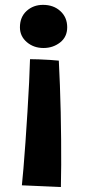

<svg xmlns="http://www.w3.org/2000/svg" viewBox="-20 -566 394 790"><path d="M103.5 -322.5Q116.5 -322.5 139.2 -321.8Q162 -321 185.2 -319.5Q208.5 -318 222 -316.5Q224.5 -269 226.5 -215Q228.5 -161 229.8 -104.5Q231 -48 231.5 7.2Q232 62.5 231.8 112.2Q231.5 162 230.5 203.5L70 196.5Q72.5 174 76.5 126.8Q80.5 79.5 84.8 18.8Q89 -42 93 -106Q97 -170 99.8 -227Q102.5 -284 103.5 -322.5ZM157 -546Q200.5 -546 228.5 -520.2Q256.5 -494.5 256.5 -454Q256.5 -414 227.2 -391.2Q198 -368.5 159 -368.5Q118.5 -368.5 90.2 -392.8Q62 -417 62 -453.5Q62 -496 89.5 -521Q117 -546 157 -546Z"/></svg>

Font: Grandstander Thin SemiBold
Style: Regular
Weight: 600
Version: Version 1.200